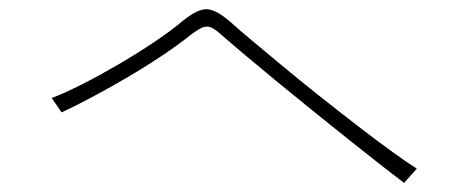

<svg xmlns="http://www.w3.org/2000/svg" viewBox="-20 -553 1040 427"><path d="M879 -146Q863 -158 831.5 -182.5Q800 -207 760 -239Q720 -271 676.5 -306Q633 -341 593 -374Q553 -407 521.5 -433.5Q490 -460 474 -474Q459 -488 449.5 -492Q440 -496 429.5 -491.5Q419 -487 401 -473Q376 -453 338.5 -428Q301 -403 259 -378.5Q217 -354 179 -334Q141 -314 117 -303L95 -335Q124 -346 162.5 -365.5Q201 -385 243 -409.5Q285 -434 323 -459.5Q361 -485 387 -507Q419 -533 440 -532.5Q461 -532 495 -502Q509 -489 539 -464Q569 -439 608 -406.5Q647 -374 690.5 -339.5Q734 -305 775.5 -273Q817 -241 851.5 -216Q886 -191 907 -178Q907 -178 900 -170Q893 -162 886 -154.5Q879 -147 879 -146Z"/></svg>

Font: Zen Kaku Gothic New Light
Style: Regular
Weight: 300
Designer: Yoshimichi Ohira
Foundry: Positype
Version: Version 1.002